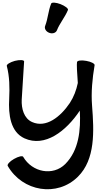

<svg xmlns="http://www.w3.org/2000/svg" viewBox="-20 -1011 779 1441"><path d="M407 -783C428 -837 468 -882 490 -936C494 -947 469 -966 434 -980C400 -993 368 -995 364 -984C342 -930 340 -871 319 -817C311 -797 325 -774 349 -765C374 -755 399 -764 407 -783ZM31 -516C52 -436 53 -353 49 -270C42 -150 59 -21 163 27C317 97 476 -26 579 -181C587 -34 572 117 470 220C378 312 222 283 154 166C149 156 118 163 85 182C53 200 32 224 38 234C149 428 410 470 565 315C696 185 686 -26 671 -217C663 -319 673 -421 690 -522C692 -533 664 -548 628 -554C591 -561 560 -557 558 -545C555 -530 558 -464 564 -388C553 -335 534 -284 504 -238C434 -134 326 -48 221 -95C160 -122 140 -195 143 -263C149 -360 161 -551 161 -551C158 -562 127 -563 91 -554C55 -544 28 -527 31 -516Z"/></svg>

Font: Nupuram Expanded Bold
Style: Regular
Weight: 700
Width: 7
Designer: Santhosh Thottingal (santhosh.thottingal@gmail.com)
Foundry: SMC
Version: Version 1.000